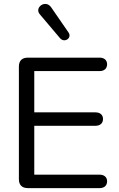

<svg xmlns="http://www.w3.org/2000/svg" viewBox="-20 -966 613 986"><path d="M123 0H492C514 0 530 -12 530 -35C530 -57 514 -69 492 -69H156V-320H470C493 -320 509 -332 509 -355C509 -377 493 -389 470 -389H156V-601H492C514 -601 530 -613 530 -636C530 -658 514 -670 492 -670H123C93 -670 77 -654 77 -624V-46C77 -16 93 0 123 0ZM185 -892 289 -769C312 -744 351 -771 332 -799L243 -928C214 -971 154 -927 185 -892Z"/></svg>

Font: SN Pro Book
Style: Regular
Weight: 350
Designer: Tobias Whetton
Foundry: Supernotes
Version: Version 1.003;Glyphs 3.3 (3324)